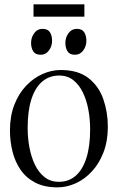

<svg xmlns="http://www.w3.org/2000/svg" viewBox="-20 -836 532 868"><path d="M25 -246.5Q25 -311.5 44.8 -362.2Q64.5 -413 97.8 -448Q131 -483 171.8 -501.2Q212.5 -519.5 254.5 -519.5Q333.5 -519.5 380.2 -482.8Q427 -446 447.2 -387.5Q467.5 -329 467.5 -263Q467.5 -198 447.8 -147Q428 -96 395.2 -60.8Q362.5 -25.5 322 -7.2Q281.5 11 239.5 11Q180.5 11 139.2 -10.5Q98 -32 73 -68.5Q48 -105 36.5 -151Q25 -197 25 -246.5ZM246.5 -14Q290.5 -14 322 -41.2Q353.5 -68.5 370.5 -121.5Q387.5 -174.5 387.5 -252Q387.5 -295.5 379.8 -338.5Q372 -381.5 355.2 -416.8Q338.5 -452 312 -473.2Q285.5 -494.5 247.5 -494.5Q203.5 -494.5 171.5 -467.8Q139.5 -441 122.2 -388.2Q105 -335.5 105 -257.5Q105 -213 113 -169.8Q121 -126.5 138 -91.2Q155 -56 181.8 -35Q208.5 -14 246.5 -14ZM163.5 -588.5Q139.5 -588.5 130 -604.2Q120.5 -620 120.5 -642Q120.5 -667 134.8 -686.2Q149 -705.5 171.5 -705.5H172.5Q196.5 -705.5 206 -689.8Q215.5 -674 215.5 -652Q215.5 -627 201.2 -607.8Q187 -588.5 164.5 -588.5ZM318.5 -588.5Q294.5 -588.5 285 -604.2Q275.5 -620 275.5 -642Q275.5 -667 289.8 -686.2Q304 -705.5 326.5 -705.5H327.5Q351.5 -705.5 361 -689.8Q370.5 -674 370.5 -652Q370.5 -627 356.2 -607.8Q342 -588.5 319.5 -588.5ZM361.5 -816.5V-760.5H131.5V-816.5Z"/></svg>

Font: Merriweather 144pt Light
Style: Regular
Weight: 300
Version: Version 2.100